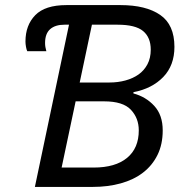

<svg xmlns="http://www.w3.org/2000/svg" viewBox="-20 -734 716 754"><path d="M80 -571Q80 -635 118.5 -674.5Q157 -714 241 -714H453Q553 -714 609 -675.5Q665 -637 665 -550Q665 -477 621 -431.5Q577 -386 504 -372V-367Q553 -354 586 -318Q619 -282 619 -222Q619 -167 598.5 -125.5Q578 -84 541.5 -56Q505 -28 454.5 -14Q404 0 345 0H117L251 -637H233Q197 -637 177 -619.5Q157 -602 157 -565Q157 -550 162 -533H87Q84 -539 82 -550.5Q80 -562 80 -571ZM348 -76Q433 -76 479 -114Q525 -152 525 -222Q525 -270 494 -303Q463 -336 389 -336H277L222 -76ZM410 -410Q443 -410 472.5 -418Q502 -426 524 -441.5Q546 -457 559 -481.5Q572 -506 572 -539Q572 -587 542 -612Q512 -637 442 -637H341L293 -410Z"/></svg>

Font: BC Sans
Style: Italic
Weight: 400
Italic angle: -12°
Designer: Monotype Design Team
Designer: Province of B.C.
Foundry: Monotype Imaging Inc.
Version: Version 2.000;GOOG;noto-source:20170915:90ef993387c0